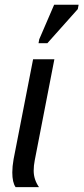

<svg xmlns="http://www.w3.org/2000/svg" viewBox="-20 -773 345 793"><path d="M119.1 -67.9Q119.1 -31.7 141.1 0H44.4Q37.6 -9.8 34.2 -24.9Q30.8 -40 30.8 -61Q30.8 -85.4 36.1 -115.2L116.7 -528.3H204.6L123.5 -110.8Q119.1 -88.9 119.1 -67.9ZM301.3 -735.4 175.8 -594.7H139.2L142.1 -610.8L203.6 -753.4H304.7Z"/></svg>

Font: Arimo
Style: Italic
Weight: 400
Italic angle: -12°
Designer: Steve Matteson
Foundry: Monotype Imaging Inc.
Version: Version 1.33